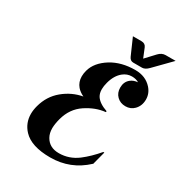

<svg xmlns="http://www.w3.org/2000/svg" viewBox="-213 -1072 1151 1228"><g transform="rotate(30 362.5 -458.0)"><path d="M409.2 -926.3H473.1Q500.5 -926.3 510.3 -901.9L537.6 -835L600.1 -901.9Q623 -926.3 650.9 -926.3H724.6L606.4 -805.7Q582.5 -781.2 560.5 -781.2H495.1Q473.1 -781.2 462.4 -805.2ZM584.5 -687.5Q564.5 -700.7 533.2 -700.7Q498 -700.7 469.2 -677.7Q430.7 -647 414.1 -585.9Q406.2 -556.6 406.2 -533.7Q406.2 -503.9 418.9 -483.4Q441.4 -448.2 503.4 -426.8L501.5 -419.4Q430.7 -412.6 360.8 -366.2Q291 -319.8 267.6 -231.9Q256.8 -191.4 256.3 -159.7Q256.3 -122.1 271.5 -95.7Q302.2 -41.5 372.1 -41.5Q447.8 -41.5 509.8 -88.4Q563.5 -129.4 615.2 -190.4H623L597.2 -92.3L595.7 -91.8Q486.8 9.8 337.9 9.8Q197.8 9.8 137.7 -54.7Q92.3 -103.5 92.3 -170.4Q92.3 -199.7 101.1 -231.9Q123.5 -315.4 186.5 -367.7Q249.5 -419.9 327.6 -434.1Q297.4 -448.2 279.3 -469.2Q253.9 -499 253.9 -541Q253.9 -562 260.3 -585.4Q278.8 -653.8 355.5 -701.7Q429.2 -747.1 531.7 -747.1Q607.9 -747.1 653.3 -696.3Q684.1 -661.6 684.1 -617.2Q684.1 -570.3 654.3 -540Q628.9 -514.2 590.8 -514.2Q552.7 -514.2 527.8 -538.6Q502.9 -563 502.9 -601.6Q502.9 -644.5 532.2 -668Q553.2 -685.1 584.5 -687.5Z"/></g></svg>

Font: Cursive Sans
Style: Bold
Weight: 700
Italic angle: -15°
Designer: Wojciech Kalinowski "wmk69" (wmk69@o2.pl)
Foundry: Wojciech Kalinowski "wmk69" (wmk69@o2.pl)
Version: Wersja 3.1.0; 2022-02-18